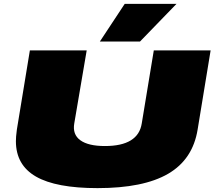

<svg xmlns="http://www.w3.org/2000/svg" viewBox="-20 -960 1106 990"><path d="M483 10Q269 10 165.5 -49.5Q62 -109 62 -232Q62 -243 63 -256.5Q64 -270 67 -292L134 -700H427L363 -324Q353 -267 394 -237Q435 -207 521 -207Q693 -207 711 -324L773 -700H1066L999 -292Q974 -138 847 -64Q720 10 483 10ZM495 -746 623 -940H890L702 -746Z"/></svg>

Font: Georama ExtraExtended Black
Style: Italic
Weight: 900
Width: 8
Italic angle: -9°
Designer: Jean-Baptiste Levee
Foundry: Production Type
Version: Version 1.000